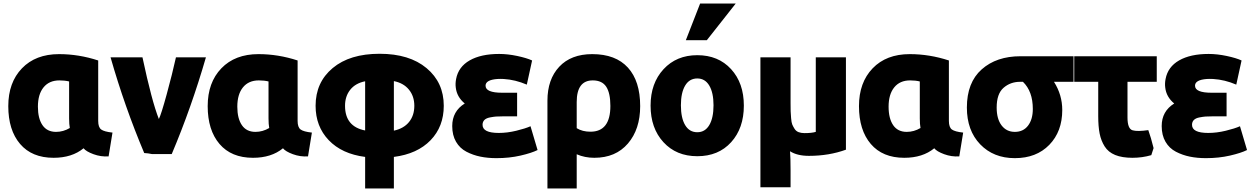

<svg xmlns="http://www.w3.org/2000/svg" viewBox="-20 -863 7097 1089"><path d="M454 -22Q388 32 284 32Q161 32 94 -46.5Q27 -125 27 -261Q27 -395 104.5 -475.5Q182 -556 315 -556Q427 -556 537 -520V-177Q537 -141 554 -128.5Q571 -116 618 -111L596 24Q552 27 510 11.5Q468 -4 454 -22ZM372 -191V-401Q348 -407 317 -407Q259 -407 227 -367.5Q195 -328 195 -258Q195 -191 221 -153Q247 -115 298 -115Q339 -115 376 -137Q372 -158 372 -191Z M881 -188Q894 -213 925.5 -328Q957 -443 978 -538H1148Q1066 -254 954 11H843Q820 6 798 5Q687 -258 607 -538H788Q841 -289 881 -188Z M1585 -22Q1519 32 1415 32Q1292 32 1225 -46.5Q1158 -125 1158 -261Q1158 -395 1235.5 -475.5Q1313 -556 1446 -556Q1558 -556 1668 -520V-177Q1668 -141 1685 -128.5Q1702 -116 1749 -111L1727 24Q1683 27 1641 11.5Q1599 -4 1585 -22ZM1503 -191V-401Q1479 -407 1448 -407Q1390 -407 1358 -367.5Q1326 -328 1326 -258Q1326 -191 1352 -153Q1378 -115 1429 -115Q1470 -115 1507 -137Q1503 -158 1503 -191Z M2497 -263Q2497 -145 2422 -67.5Q2347 10 2214 27V206H2051V27Q1919 10 1844.5 -68Q1770 -146 1770 -263Q1770 -396 1867 -477Q1964 -558 2133 -558Q2302 -558 2399.5 -476.5Q2497 -395 2497 -263ZM2330 -263Q2330 -317 2299.5 -354.5Q2269 -392 2214 -403V-122Q2270 -134 2300 -171Q2330 -208 2330 -263ZM1937 -263Q1937 -145 2051 -123V-402Q1996 -391 1966.5 -354Q1937 -317 1937 -263Z M2809 -109Q2857 -109 2908.5 -121.5Q2960 -134 2989 -147L3029 -12Q2995 5 2932 19.5Q2869 34 2796 34Q2747 34 2705 25.5Q2663 17 2625.5 -2.5Q2588 -22 2566.5 -59Q2545 -96 2545 -148Q2545 -232 2616 -276Q2571 -313 2565 -367Q2562 -390 2567 -415Q2580 -484 2644 -520.5Q2708 -557 2811 -557Q2860 -557 2914 -545.5Q2968 -534 2998 -520L2968 -383Q2903 -411 2837 -415Q2817 -416 2801 -415Q2734 -410 2734 -377Q2734 -337 2828 -337Q2831 -337 2832 -337H2913V-203H2829Q2807 -203 2793.5 -202Q2780 -201 2759 -197Q2738 -193 2727.5 -182.5Q2717 -172 2717 -155Q2717 -109 2809 -109Z M3351 32Q3297 32 3251 12V206H3085V-292Q3085 -413 3152 -484.5Q3219 -556 3339 -556Q3472 -556 3541.5 -479.5Q3611 -403 3611 -261Q3611 -130 3541.5 -49Q3472 32 3351 32ZM3251 -284V-136Q3283 -116 3329 -116Q3442 -116 3442 -262Q3442 -335 3418.5 -371Q3395 -407 3342 -407Q3251 -407 3251 -284Z M3935 23Q3816 23 3743 -56.5Q3670 -136 3670 -264Q3670 -391 3743.5 -470.5Q3817 -550 3935 -550Q4054 -550 4126.5 -471Q4199 -392 4199 -264Q4199 -136 4127 -56.5Q4055 23 3935 23ZM4027 -266Q4027 -337 4003 -377.5Q3979 -418 3935 -418Q3890 -418 3866 -377.5Q3842 -337 3842 -266Q3842 -194 3866 -153.5Q3890 -113 3935 -113Q3979 -113 4003 -153.5Q4027 -194 4027 -266ZM3989 -635H3870L3951 -843H4153Z M4568 21Q4502 21 4461 -5Q4464 31 4464 104V199H4293V-538H4464V-277Q4464 -246 4464.5 -232Q4465 -218 4467 -193Q4469 -168 4473.5 -157Q4478 -146 4486.5 -132.5Q4495 -119 4509.5 -113.5Q4524 -108 4543 -108Q4584 -108 4607 -115V-538H4778V-14Q4682 21 4568 21Z M5279 -22Q5213 32 5109 32Q4986 32 4919 -46.5Q4852 -125 4852 -261Q4852 -395 4929.5 -475.5Q5007 -556 5140 -556Q5252 -556 5362 -520V-177Q5362 -141 5379 -128.5Q5396 -116 5443 -111L5421 24Q5377 27 5335 11.5Q5293 -4 5279 -22ZM5197 -191V-401Q5173 -407 5142 -407Q5084 -407 5052 -367.5Q5020 -328 5020 -258Q5020 -191 5046 -153Q5072 -115 5123 -115Q5164 -115 5201 -137Q5197 -158 5197 -191Z M6005 -239Q6005 -117 5931.5 -41.5Q5858 34 5736 34Q5615 34 5539.5 -44.5Q5464 -123 5464 -253Q5464 -395 5548 -469.5Q5632 -544 5768 -544H6069V-399H5958Q6005 -325 6005 -239ZM5838 -245Q5838 -345 5782 -399H5766Q5711 -399 5672 -365Q5633 -331 5633 -253Q5633 -188 5661 -151.5Q5689 -115 5736 -115Q5784 -115 5811 -150.5Q5838 -186 5838 -245Z M6523 -23 6510 17Q6459 32 6403 32Q6344 32 6305 16Q6266 0 6245.5 -32.5Q6225 -65 6217 -105.5Q6209 -146 6209 -204V-399H6073V-544H6541V-399H6375V-197Q6375 -132 6404 -124Q6431 -116 6493 -125Q6508 -84 6523 -23Z M6833 -109Q6881 -109 6932.5 -121.5Q6984 -134 7013 -147L7053 -12Q7019 5 6956 19.5Q6893 34 6820 34Q6771 34 6729 25.5Q6687 17 6649.5 -2.5Q6612 -22 6590.5 -59Q6569 -96 6569 -148Q6569 -232 6640 -276Q6595 -313 6589 -367Q6586 -390 6591 -415Q6604 -484 6668 -520.5Q6732 -557 6835 -557Q6884 -557 6938 -545.5Q6992 -534 7022 -520L6992 -383Q6927 -411 6861 -415Q6841 -416 6825 -415Q6758 -410 6758 -377Q6758 -337 6852 -337Q6855 -337 6856 -337H6937V-203H6853Q6831 -203 6817.5 -202Q6804 -201 6783 -197Q6762 -193 6751.5 -182.5Q6741 -172 6741 -155Q6741 -109 6833 -109Z"/></svg>

Font: Repo
Style: ExtraBold
Weight: 800
Designer: Stefan Peev
Foundry: Context Ltd
Version: Version 001.000